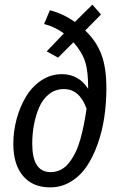

<svg xmlns="http://www.w3.org/2000/svg" viewBox="-20 -791 524 823"><path d="M345.2 -660.2Q392.6 -615.2 414.3 -558.3Q436 -501.5 436 -412.1Q436 -348.6 427 -288.1Q418 -227.5 398.4 -172.9Q378.9 -118.2 351.1 -77.1Q323.2 -36.1 283 -12Q242.7 12.2 194.8 12.2Q120.1 12.2 78.6 -36.9Q37.1 -85.9 37.1 -174.8Q37.1 -229 51.5 -281.7Q65.9 -334.5 91.8 -377.4Q117.7 -420.4 157.7 -446.8Q197.8 -473.1 245.1 -473.1Q317.4 -473.1 357.9 -410.2Q358.4 -484.4 345 -526.4Q331.5 -568.4 294.9 -609.9L229 -543.9L180.2 -570.8L253.9 -647.9Q213.9 -676.8 168.9 -688L193.8 -747.1Q251 -732.4 300.8 -696.8L376 -771L413.1 -729ZM196.8 -53.2Q220.7 -53.2 241 -63.7Q261.2 -74.2 276.4 -93.8Q291.5 -113.3 303.5 -137.7Q315.4 -162.1 324.5 -194.3Q333.5 -226.6 339.6 -257.6Q345.7 -288.6 351.1 -325.2Q320.8 -409.2 253.9 -409.2Q217.8 -409.2 190.4 -387.7Q163.1 -366.2 147.9 -330.8Q132.8 -295.4 125.5 -256.1Q118.2 -216.8 118.2 -174.8Q118.2 -53.2 196.8 -53.2Z"/></svg>

Font: Fira Sans Compressed Book
Style: Italic
Weight: 350
Width: 3
Italic angle: -8°
Designer: Carrois Corporate & Edenspiekermann AG
Foundry: Carrois Corporate GbR & Edenspiekermann AG
Version: Version 4.203;PS 004.203;hotconv 1.0.88;makeotf.lib2.5.64775